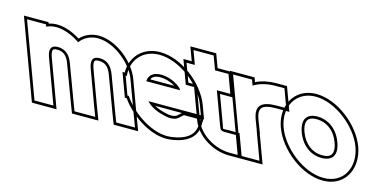

<svg xmlns="http://www.w3.org/2000/svg" viewBox="-330 -1211 3463 1739"><g transform="rotate(15 1401.5 -341.5)"><path d="M286.6 -546.8C322 -595.5 380 -627.5 451.9 -628C604.9 -628 781.4 -484 831.7 -345L951.5 -20L984.2 66H807.9L775.4 -19L654 -345C625.3 -423 578.2 -457 514.6 -458C451.8 -458 430.1 -423.5 457.9 -346.7L458.5 -345L489.9 -260L578.4 -20L611.2 66H416.9L384.4 -19L294.7 -260H294.4L263 -345C234.3 -423 187.2 -457 123.6 -458C60.4 -458 38.8 -423 67.5 -345L98.9 -260L187.4 -20L218.7 65H41.2L9.9 -20L-78.6 -260L-110 -345L-183 -543L-214.3 -628H-36.8L-29.6 -608.3C-3 -620.7 27.4 -627.8 60.9 -628C133.4 -628 215.2 -595.7 286.6 -546.8ZM271.8 -249.4 361 -10.2 399.7 91H647.6L601.8 -28.8L482 -353.6L481.4 -355.2C474.1 -375.3 471.1 -391.2 471 -402.2C470.8 -424.3 477 -432.8 514.4 -433C567.7 -431.9 604.4 -407.4 630.6 -336.3L752 -10.2L790.7 91H1020.5L974.9 -28.8L855.2 -353.6C801.5 -502.1 618.5 -653 451.8 -653C381.3 -652.5 321.6 -623.9 281.5 -580.1C210.3 -624.7 134.1 -653 60.8 -653C33.7 -652.8 7.8 -648.3 -15 -640.9L-19.4 -653H-250.2L23.8 90H254.6L91 -353.6C83.3 -374.5 80.1 -390.9 80 -402.2C79.8 -424.3 86 -432.8 123.4 -433C176.7 -431.9 213.4 -407.3 239.6 -336.3Z M973.8 -366H1291.3C1281 -394 1193.3 -457 1090.6 -458C1018.5 -458 977.1 -425.5 973.8 -366ZM855.7 -196H843L811.6 -281L780.3 -366H791.5C776.4 -509.5 870 -627.2 1027.9 -628C1217.7 -628 1434.8 -458 1500.1 -281L1531.5 -196H1446.5H1039.5C1086 -144.9 1151 -119.9 1226.9 -104H1228C1274.7 -93 1318.1 -100 1341.7 -120L1382.2 -157H1537.9L1535.5 -128C1542.1 -29 1481.9 45 1315.3 64C1158.9 83.4 953.5 -47.4 855.7 -196ZM1004.2 -391C1014.5 -416.4 1039.4 -433 1090.5 -433C1144.5 -432.5 1196.6 -411.7 1229.4 -391ZM1563.3 -182 1523.6 -289.6C1454.7 -476.3 1230.8 -653 1027.8 -653C865.3 -652.1 762.8 -535.2 764.9 -391H744.4L825.5 -171H842.5C947.7 -20.6 1151.8 109.4 1318.3 88.8C1491 69.1 1566.9 -13.8 1560.6 -127.8L1564 -171H1567.3L1564.6 -178.3L1564.9 -182ZM1360.4 -171 1325.3 -138.8C1310.3 -126.4 1275.2 -118.6 1233.8 -128.3L1231 -129H1229.5C1183.1 -138.9 1142.8 -152.3 1110.5 -171Z M1612.7 -452 1723.3 -152C1741.8 -105 1741.8 -105 1809 -105H1894L1956.7 65H1871.7C1730.9 65 1581.2 -27 1534.5 -151L1534.1 -152L1423.5 -452H1345.5L1282.8 -622H1360.8L1345.3 -664L1314 -749H1503.2L1534.5 -664L1550 -622H1591.4H1676.4L1739.1 -452H1654.1ZM1648.6 -427H1774.9L1693.8 -647H1567.4L1520.6 -774H1278.1L1325 -647H1247L1328.1 -427H1406.1L1511.1 -142.3C1562.4 -6.2 1721.4 90 1871.7 90H1992.6L1911.5 -130H1809C1742.6 -130 1763 -119.6 1746.7 -160.9Z M1914.1 -576.6C1968 -609.8 2039 -628 2114.2 -628H2199.2L2261.8 -458H2176.8C2030.4 -458 1976.5 -410.5 2020.2 -288.9L2022.4 -283L2055.2 -197H2054.1L2119.4 -20L2150.7 65H1973.2L1941.9 -20L1845.6 -281C1845.2 -282.2 1844.7 -283.4 1844.3 -284.6L1749 -543L1717.7 -628H1895.2ZM1927.5 -612.5 1912.6 -653H1681.8L1820.8 -276C1821.3 -274.8 1821.7 -273.5 1822.2 -272.4L1955.8 90H2186.6L2090 -172H2091.6L2045.8 -291.8L2043.7 -297.5C2034.6 -322.7 2030.5 -343.7 2030.5 -359.7C2030.3 -407 2063.5 -433 2176.8 -433H2297.7L2216.6 -653H2114.2C2046.4 -653 1980.6 -638.5 1927.5 -612.5Z M2284.3 -282C2219 -459 2308 -627 2493.4 -628C2680.2 -628 2894.2 -457 2957.8 -282C3023 -105 2938.1 66 2749 65C2562.2 65 2349.5 -105 2284.3 -282ZM2454.3 -282C2495.9 -169 2585.4 -104 2686.3 -105C2788.6 -105 2830.8 -168 2787.8 -282C2746.5 -394 2658.8 -457 2556.1 -458C2453.8 -458 2413 -394 2454.3 -282ZM2260.8 -273.3C2329.5 -87 2548.9 90 2748.9 90C2785.4 90.2 2819.1 84.4 2849 73.4C2988.7 21.9 3038 -136.7 2981.2 -290.6C2914.3 -475.1 2693.5 -653 2493.3 -653C2457.9 -652.8 2425.4 -647 2396.1 -636.3C2257 -585.2 2203.6 -428.4 2260.8 -273.3ZM2477.7 -290.7C2467.8 -317.5 2463.4 -340.4 2463.3 -358.8C2463.1 -407.1 2488.9 -433 2556 -433C2647.4 -432.1 2726 -377.1 2764.3 -273.3C2774.9 -245.3 2779.4 -222 2779.5 -203.2C2779.6 -155.4 2753.7 -130 2686.2 -130C2596.9 -129.1 2516.4 -185.7 2477.7 -290.7Z"/></g></svg>

Font: Nordica Plus
Style: NordicaClassicBkExtOpOblOl
Weight: 900
Version: Version 1.01